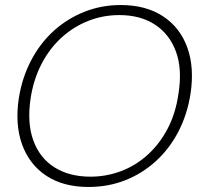

<svg xmlns="http://www.w3.org/2000/svg" viewBox="-20 -732 797 764"><path d="M332 12Q232 12 164.5 -32.5Q97 -77 68 -157Q39 -237 55 -342Q68 -423 103.5 -491Q139 -559 192.5 -608Q246 -657 314.5 -684.5Q383 -712 460 -712Q561 -712 629 -667Q697 -622 725.5 -542.5Q754 -463 738 -358Q725 -276 690 -208.5Q655 -141 601 -91.5Q547 -42 479 -15Q411 12 332 12ZM340 -29Q403 -29 461.5 -51Q520 -73 567.5 -116Q615 -159 647 -220Q679 -281 690 -358Q706 -457 680 -527Q654 -597 596 -634.5Q538 -672 455 -672Q390 -672 331.5 -649Q273 -626 225.5 -583Q178 -540 146 -479Q114 -418 102 -342Q87 -244 112.5 -173.5Q138 -103 197 -66Q256 -29 340 -29Z"/></svg>

Font: DM Sans 36pt ExtraLight
Style: Italic
Weight: 250
Italic angle: -10°
Designer: Colophon Foundry, Jonny Pinhorn
Foundry: Colophon Foundry
Version: Version 4.004;gftools[0.9.30]